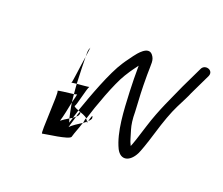

<svg xmlns="http://www.w3.org/2000/svg" viewBox="-60 -495 501 432"><g transform="rotate(20 191.0 -279.0)"><path d="M73 -248C77 -246 69 -145 73 -146C81 -148 135 -154 138 -162C142 -176 145 -181 151 -200C142 -194 130 -187 124 -180C126 -189 130 -200 132 -208C130 -206 128 -205 126 -203L122 -190L119 -199C112 -195 106 -191 101 -187C105 -199 109 -220 112 -235C111 -241 111 -247 110 -254C97 -252 70 -250 73 -248ZM95 -276H96C96 -275 95 -276 95 -276ZM106 -354V-342C108 -355 109 -365 109 -365C107 -361 106 -357 106 -354ZM96 -276C97 -277 102 -277 108 -278C107 -303 106 -331 106 -342C102 -317 98 -281 96 -276ZM108 -278C109 -269 109 -261 110 -254C113 -255 116 -255 117 -256C117 -254 115 -246 112 -235C114 -221 117 -210 119 -199C121 -200 124 -202 126 -203C128 -210 130 -215 132 -223C124 -226 119 -229 121 -230C124 -232 133 -276 137 -281C133 -280 119 -279 108 -278ZM137 -281C138 -281 138 -281 138 -281C138 -281 137 -281 137 -281ZM132 -223C140 -220 150 -217 155 -212C165 -245 187 -306 203 -332C216 -353 216 -351 225 -364C225 -342 225 -322 226 -302C228 -258 230 -207 247 -172C259 -149 280 -155 292 -179C295 -185 302 -204 311 -234C320 -264 329 -289 338 -307C347 -325 354 -338 357 -346L381 -396C388 -412 364 -419 358 -404L334 -354C320 -322 302 -287 288 -242C279 -212 273 -195 270 -188C267 -194 265 -199 264 -203L258 -223C255 -233 253 -246 253 -264C251 -302 250 -311 250 -351C250 -379 253 -387 244 -398C231 -413 212 -388 206 -380C200 -371 196 -367 189 -356C169 -326 146 -263 132 -223ZM132 -208C137 -212 138 -215 138 -219C137 -224 134 -218 132 -208ZM151 -200C154 -202 157 -204 159 -206C158 -208 156 -210 154 -212C152 -208 153 -204 151 -200ZM159 -206C160 -205 159 -203 159 -202C159 -202 160 -203 161 -208C161 -207 160 -207 159 -206ZM161 -208C164 -211 168 -215 167 -218C166 -228 163 -216 161 -208Z"/></g></svg>

Font: FailCity
Style: OBL
Weight: 400
Version: Version 1